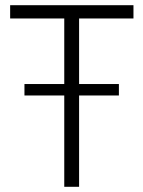

<svg xmlns="http://www.w3.org/2000/svg" viewBox="-20 -718 551 738"><path d="M437 -351H284V0H227V-351H74V-395H227V-647H19V-698H493V-647H284V-395H437Z"/></svg>

Font: IBM Plex Sans Condensed Light
Style: Regular
Weight: 300
Width: 3
Designer: Mike Abbink, Paul van der Laan, Pieter van Rosmalen
Foundry: Bold Monday
Version: Version 3.201